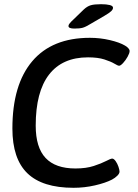

<svg xmlns="http://www.w3.org/2000/svg" viewBox="-20 -887 659 914"><path d="M334 -751Q306 -751 306 -763Q306 -768 310 -773.5Q314 -779 319 -784L379 -842Q395 -857 412 -862Q429 -867 461 -867Q487 -867 502.5 -863Q518 -859 518 -850Q518 -842 509 -833.5Q500 -825 476 -811L409 -772Q388 -759 374 -755Q360 -751 334 -751ZM330 7Q182 7 110.5 -62Q39 -131 39 -275Q39 -484 133.5 -595.5Q228 -707 408 -707Q457 -707 503.5 -696Q550 -685 575 -670Q584 -665 590.5 -658Q597 -651 597 -644Q597 -634 587.5 -617Q578 -600 566 -587Q554 -574 547 -574Q541 -574 524.5 -584Q508 -594 477 -604Q446 -614 399 -614Q277 -614 213.5 -532Q150 -450 150 -289Q150 -185 197 -135Q244 -85 339 -85Q390 -85 426.5 -97Q463 -109 485 -120.5Q507 -132 514 -132Q522 -132 530.5 -120Q539 -108 544 -93Q549 -78 549 -70Q549 -61 538.5 -50.5Q528 -40 513 -32Q482 -16 432 -4.5Q382 7 330 7Z"/></svg>

Font: Asap Medium
Style: Italic
Weight: 500
Italic angle: -6°
Designer: Pablo Cosgaya
Foundry: Omnibus-Type
Version: Version 3.001; ttfautohint (v1.8.3)